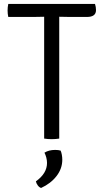

<svg xmlns="http://www.w3.org/2000/svg" viewBox="-20 -703 522 974"><path d="M204 -544Q204 -564.5 204 -580.8Q204 -597 204 -618Q194 -618 176.5 -617.5Q159 -617 149.5 -617H22Q18.5 -633 18.5 -650Q18.5 -666 22 -683H462Q467 -667.5 467 -651.5Q467 -617 421 -617H335Q326 -617 308.2 -617.5Q290.5 -618 280.5 -618Q280.5 -597 280.5 -580.8Q280.5 -564.5 280.5 -544V0Q272.5 1.5 262 2.2Q251.5 3 242.5 3Q233 3 222.5 2.2Q212 1.5 204 0ZM287.5 61Q291 68 293.5 81.2Q296 94.5 296 107Q296 152.5 266.8 190.2Q237.5 228 188.5 250.5Q179 247.5 171.8 237.8Q164.5 228 162 217Q218.5 177 218.5 123.5Q218.5 110 214.8 96Q211 82 205.5 71.5Q228 57.5 260 57.5Q276 57.5 287.5 61Z"/></svg>

Font: Signika SC Light
Style: Regular
Weight: 300
Designer: Anna Giedryś
Foundry: Anna Giedryś
Version: Version 2.000; ttfautohint (v1.8.3) -l 8 -r 50 -G 200 -x 9 -